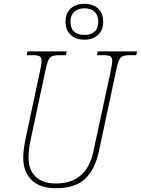

<svg xmlns="http://www.w3.org/2000/svg" viewBox="-20 -986 745 1016"><path d="M103 -152Q103 -196 117 -260L191 -606Q200 -645 200 -663Q200 -682 190 -688Q180 -694 154 -694H121L125 -714H333L329 -694H294Q268 -694 255 -688Q242 -682 234.5 -664.5Q227 -647 219 -606L145 -260Q131 -198 131 -151Q131 -87 168.5 -51Q206 -15 276 -15Q438 -15 474 -184L565 -606Q574 -653 574 -663Q574 -682 564 -688Q554 -694 528 -694H493L497 -714H705L701 -694H668Q642 -694 629 -688Q616 -682 608.5 -664.5Q601 -647 593 -606L503 -184Q483 -90 430.5 -40Q378 10 275 10Q192 10 147.5 -33Q103 -76 103 -152ZM327 -871Q327 -917 354.5 -941.5Q382 -966 427 -966Q471 -966 498.5 -941.5Q526 -917 526 -871Q526 -826 498.5 -801Q471 -776 427 -776Q382 -776 354.5 -801Q327 -826 327 -871ZM500 -871Q500 -906 480 -924Q460 -942 427 -942Q394 -942 373.5 -924Q353 -906 353 -871Q353 -835 373 -818Q393 -801 427 -801Q460 -801 480 -818Q500 -835 500 -871Z"/></svg>

Font: Noto Serif NarrowThin
Style: Italic
Weight: 250
Width: 4
Italic angle: -12°
Designer: Monotype Design Team
Foundry: Monotype Imaging Inc.
Version: Version 1.001